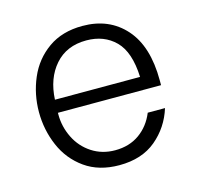

<svg xmlns="http://www.w3.org/2000/svg" viewBox="-85 -633 756 730"><g transform="rotate(-15 292.5 -268.0)"><path d="M55 -268Q55 -338 82 -401Q109 -464 164 -503Q219 -542 299 -542Q404 -542 467 -471Q530 -400 530 -266V-247H124V-240Q124 -192 145.5 -148.5Q167 -105 207 -79Q247 -53 298 -53Q354 -53 394 -81.5Q434 -110 454 -159H522Q500 -88 444 -41Q388 6 299 6Q219 6 164 -33Q109 -72 82 -135Q55 -198 55 -268ZM461 -298Q457 -397 413 -441Q369 -485 299 -485Q221 -485 175.5 -433Q130 -381 126 -298Z"/></g></svg>

Font: Lopes Sans Light
Style: Regular
Weight: 300
Designer: Gabriel Lam, Diego Maldonado
Foundry: TypeRant, Foresti Design
Version: Version 4.000